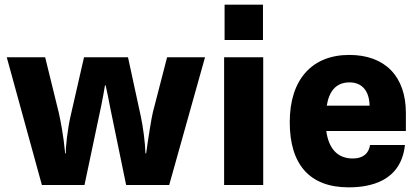

<svg xmlns="http://www.w3.org/2000/svg" viewBox="-20 -795 1803 825"><path d="M160 0H343L415 -341C421 -369 426 -398 431 -428H434C440 -400 447 -369 453 -335L522 0H707L861 -549H698L637 -313C632 -296 615 -189 608 -136H605C604 -181 594 -255 585 -295L530 -549H341L283 -295C271 -244 261 -158 263 -136H260C253 -212 240 -278 232 -313L174 -549H9Z M945 -623H1110V-775H945ZM943 0H1111V-549H943Z M1724 -310C1724 -466 1635 -559 1481 -559C1321 -559 1225 -454 1225 -270C1225 -90 1309 10 1478 10C1568 10 1703 -14 1720 -172H1570C1565 -136 1540 -114 1496 -114C1434 -114 1393 -152 1382 -232H1724ZM1384 -341C1394 -402 1423 -441 1482 -441C1534 -441 1567 -406 1568 -341Z"/></svg>

Font: Kathrein 85 Heavy
Style: Regular
Weight: 900
Designer: Lazydogs Typefoundry, based on Open Sans by Ascender Corporation
Foundry: Lazydogs Typefoundry
Version: Version 1.003;PS 001.003;hotconv 1.0.88;makeotf.lib2.5.64775